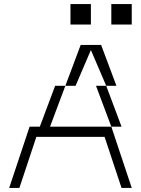

<svg xmlns="http://www.w3.org/2000/svg" viewBox="-20 -920 690 940"><path d="M500 -500H450L525 -300H575ZM25 0H75L158 -250H492L575 0H625L525 -300H225L300 -500H250L175 -300H125ZM300 -500H350L425 -675L500 -500H550L475 -700H375ZM325 -800H425V-900H325ZM525 -800H625V-900H525Z"/></svg>

Font: LS-VG5000 Light Shifted
Style: Regular
Weight: 400
Designer: Justin Bihan, 2021
Foundry: Justin Bihan, 2021
Version: Version 1.000;Glyphs 3.1.2 (3151)